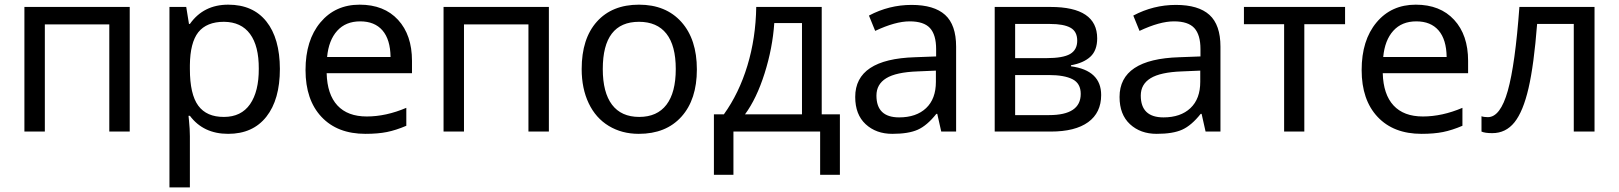

<svg xmlns="http://www.w3.org/2000/svg" viewBox="-20 -566 6965 826"><path d="M172.9 0H85V-536.1H538.1V0H450.2V-460.9H172.9Z M943.4 -472.2Q869.1 -472.2 833 -427.2Q797.9 -382.3 796.9 -286.1V-269Q796.9 -160.2 833 -111.3Q869.1 -62.5 943.4 -63Q1017.6 -63 1055.7 -117.7Q1093.8 -172.9 1093.3 -270.5Q1093.8 -368.2 1055.7 -419.9Q1017.6 -471.7 943.4 -472.2ZM1184.1 -269.5Q1184.1 -137.7 1126 -64Q1067.9 9.8 961.4 9.8Q855 9.8 796.9 -67.9H791L793 -47.9Q796.9 -9.8 796.9 20V240.2H709V-536.1H781.2L793 -462.9H796.9Q855.5 -545.9 961.9 -545.9Q1068.4 -545.9 1126 -473.6Q1183.6 -401.4 1184.1 -269.5Z M1387.2 -320.8H1660.2Q1659.2 -396 1625.5 -435.1Q1591.8 -474.1 1529.5 -474.1Q1467.3 -474.1 1430.7 -433.6Q1394 -393.1 1387.2 -320.8ZM1728 -102.1V-24.9Q1683.6 -5.9 1644.5 2Q1605.5 9.8 1552.2 9.8Q1431.6 9.8 1363 -63.2Q1294.4 -136.2 1294.4 -264.6Q1294.4 -393.1 1358.4 -469.5Q1422.4 -545.9 1527.3 -545.9Q1632.3 -545.9 1692.4 -480.7Q1752.4 -415.5 1752.4 -304.2V-251H1385.3Q1387.7 -159.7 1431.6 -112.3Q1475.6 -64.9 1558.1 -64.9Q1640.6 -64.9 1728 -102.1Z M1976.1 0H1888.2V-536.1H2341.3V0H2253.4V-460.9H1976.1Z M2573.2 -269Q2573.2 -168 2613 -115.5Q2652.8 -63 2730 -63Q2807.1 -63 2847.2 -115.5Q2887.2 -168 2887.2 -269Q2887.2 -370.1 2846.9 -421.1Q2806.6 -472.2 2729 -472.2Q2573.2 -472.2 2573.2 -269ZM2728 9.8Q2655.3 9.8 2599.1 -24.2Q2543 -58.1 2512.7 -121.6Q2482.4 -185.1 2482.4 -269Q2482.4 -399.9 2547.9 -472.9Q2613.3 -545.9 2729 -545.9Q2844.7 -545.9 2911.4 -471.4Q2978 -397 2978 -267.3Q2978 -137.7 2911.6 -64Q2845.2 9.8 2728 9.8Z M3430.2 -74.2V-466.8H3311Q3303.7 -358.9 3269.3 -250.2Q3234.9 -141.6 3185.1 -74.2ZM3593.3 186H3508.3V0H3135.3V186H3051.3V-74.2H3094.2Q3159.2 -164.6 3195.3 -283.4Q3231.4 -402.3 3233.4 -536.1H3515.1V-74.2H3593.3Z M3848.1 -61Q3921.9 -61 3964.1 -100.8Q4006.3 -140.6 4006.3 -213.9V-262.2L3927.2 -258.8Q3835 -255.4 3792.7 -229.5Q3750.5 -203.6 3750.5 -154.8Q3750.5 -61 3848.1 -61ZM4093.3 -365.2V0H4029.3L4012.2 -76.2H4008.3Q3968.3 -25.9 3928.5 -8.1Q3888.7 9.8 3818.8 9.8Q3749 9.8 3704.1 -31.7Q3659.2 -73.2 3659.2 -148.9Q3659.2 -312 3916.5 -319.8L4007.3 -323.2V-355Q4007.3 -416 3981 -445.1Q3954.6 -474.1 3893.3 -474.1Q3832 -474.1 3745.1 -433.1L3718.3 -499Q3804.7 -544.9 3901.6 -544.9Q3998.5 -544.9 4045.9 -502Q4093.3 -459 4093.3 -365.2Z M4497.6 -462.9H4347.2V-315.9H4481.4Q4553.2 -315.9 4583.7 -333.7Q4614.3 -351.6 4614.3 -391.1Q4614.3 -430.7 4585.2 -446.8Q4556.2 -462.9 4497.6 -462.9ZM4629.4 -162.1Q4629.4 -207 4594.2 -225.1Q4559.1 -243.2 4491.2 -243.2H4347.2V-70.8H4493.2Q4629.4 -70.8 4629.4 -162.1ZM4717.3 -157.2Q4717.3 -81.1 4661.4 -40.5Q4605.5 0 4500.5 0H4259.3V-536.1H4499.5Q4700.2 -536.1 4700.2 -400.9Q4700.2 -349.1 4670.9 -322Q4641.6 -294.9 4587.4 -285.2V-280.8Q4717.3 -263.2 4717.3 -157.2Z M4985.4 -61Q5059.1 -61 5101.3 -100.8Q5143.6 -140.6 5143.6 -213.9V-262.2L5064.5 -258.8Q4972.2 -255.4 4929.9 -229.5Q4887.7 -203.6 4887.7 -154.8Q4887.7 -61 4985.4 -61ZM5230.5 -365.2V0H5166.5L5149.4 -76.2H5145.5Q5105.5 -25.9 5065.7 -8.1Q5025.9 9.8 4956.1 9.8Q4886.2 9.8 4841.3 -31.7Q4796.4 -73.2 4796.4 -148.9Q4796.4 -312 5053.7 -319.8L5144.5 -323.2V-355Q5144.5 -416 5118.2 -445.1Q5091.8 -474.1 5030.5 -474.1Q4969.2 -474.1 4882.3 -433.1L4855.5 -499Q4941.9 -544.9 5038.8 -544.9Q5135.7 -544.9 5183.1 -502Q5230.5 -459 5230.5 -365.2Z M5766.6 -461.9H5591.3V0H5504.4V-461.9H5331.5V-536.1H5766.6Z M5930.7 -320.8H6203.6Q6202.6 -396 6168.9 -435.1Q6135.3 -474.1 6073 -474.1Q6010.7 -474.1 5974.1 -433.6Q5937.5 -393.1 5930.7 -320.8ZM6271.5 -102.1V-24.9Q6227.1 -5.9 6188 2Q6148.9 9.8 6095.7 9.8Q5975.1 9.8 5906.5 -63.2Q5837.9 -136.2 5837.9 -264.6Q5837.9 -393.1 5901.9 -469.5Q5965.8 -545.9 6070.8 -545.9Q6175.8 -545.9 6235.8 -480.7Q6295.9 -415.5 6295.9 -304.2V-251H5928.7Q5931.2 -159.7 5975.1 -112.3Q6019 -64.9 6101.6 -64.9Q6184.1 -64.9 6271.5 -102.1Z M6839.8 0H6750.5V-462.9H6592.8Q6579.1 -287.1 6555.9 -186.8Q6532.7 -86.4 6495.4 -39.8Q6458 6.8 6399.9 6.8Q6368.2 6.8 6353.5 0V-65.9Q6363.8 -62 6380.9 -62Q6434.6 -62 6466.6 -175.3Q6498.5 -288.6 6516.6 -536.1H6839.8Z"/></svg>

Font: NotoSans
Style: Regular
Weight: 400
Designer: Monotype Design team
Foundry: Monotype Imaging Inc.
Version: Version 1.04